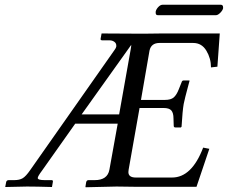

<svg xmlns="http://www.w3.org/2000/svg" viewBox="-20 -787 960 809"><path d="M890 -723H645Q636 -723 636 -733V-738Q638 -748 647 -757.5Q656 -767 665 -767H910Q920 -767 920 -756V-752Q918 -743 908 -733Q898 -723 890 -723ZM471 -1 341 2 340 0 343 -19Q345 -28 353 -28H379Q433 -28 441 -72L476 -266H297L157 -68Q139 -44 139 -37Q139 -28 169 -28H198Q203 -28 203 -22L199 1Q133 -1 94 -1L2 1L6 -20Q8 -28 17 -28H40Q62 -28 75.5 -36Q89 -44 107 -70L463 -577Q469 -585 470 -591V-595Q470 -605 461.5 -611Q453 -617 442 -617H411Q406 -617 404.5 -619.5Q403 -622 404 -624L408 -646L583 -645L661 -646H906L896 -506L869 -503Q869 -541 849.5 -573.5Q830 -606 794 -606H652Q617 -606 610 -574L574 -366H675Q700 -366 712 -376.5Q724 -387 733 -410L745 -440Q747 -448 754 -448H776Q780 -448 778 -444Q775 -433 770 -414Q765 -395 761 -379.5Q757 -364 754 -349Q749 -321 745 -253L742 -250H719Q712 -250 712 -257L711 -288Q711 -311 702 -321.5Q693 -332 669 -332H568L522 -72Q521 -68 521 -62Q521 -39 552 -39H705Q788 -39 836 -165L862 -160L808 0H546ZM324 -305H482L530 -575Q532 -585 532.5 -590.5Q533 -596 533 -598Z"/></svg>

Font: Linux Libertine O
Style: Italic
Weight: 400
Italic angle: -12°
Designer: Philipp H. Poll
Foundry: Philipp H. Poll
Version: Version 5.1.6